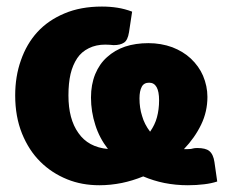

<svg xmlns="http://www.w3.org/2000/svg" viewBox="-20 -546 680 574"><path d="M621.1 -61.5 629.4 -3.4Q611.8 2.4 590.3 4.9Q566.9 7.8 541.5 7.8Q505.4 7.8 471.2 1Q439.5 -5.4 408.2 -18.6Q375.5 -5.4 344.2 1Q310.1 7.8 277.3 7.8Q224.6 7.8 181.2 -9.8Q134.3 -28.8 100.6 -62.5Q66.4 -96.2 45.9 -146.5Q25.4 -197.3 25.4 -260.7Q25.4 -317.9 42.5 -365.7Q59.6 -415 91.8 -450.2Q124 -485.4 172.9 -505.9Q221.2 -526.4 284.7 -526.4Q309.1 -526.4 331.1 -522.9Q353 -519.5 375 -511.2L365.7 -449.7Q361.8 -425.3 350.6 -418.5Q339.8 -411.1 319.8 -411.1Q316.9 -411.1 308.1 -412.1Q303.2 -412.6 294.4 -412.6Q267.1 -412.6 245.6 -401.9Q223.6 -391.1 210.9 -372.1Q197.3 -351.6 190.9 -324.7Q184.6 -297.4 184.6 -260.7Q184.6 -189.9 214.4 -148.4Q243.7 -106 302.7 -100.6Q277.3 -133.3 265.1 -171.9Q252 -212.4 252 -254.4Q252 -293 264.6 -324.2Q277.3 -355 299.8 -375Q322.8 -396 354 -406.7Q385.3 -417 423.8 -417Q461.4 -417 495.1 -404.8Q527.8 -392.1 550.3 -371.1Q574.7 -348.1 586.9 -319.8Q600.1 -288.6 600.1 -256.3Q600.1 -212.4 581.5 -173.8Q562.5 -134.3 529.8 -100.1H538.1Q551.3 -100.1 556.6 -102.1Q562.5 -103.5 569.3 -103.5Q594.7 -103.5 605.5 -94.7Q617.7 -85 621.1 -61.5ZM425.8 -298.8Q410.2 -298.8 403.8 -286.6Q397 -273.9 397 -252Q397 -223.1 404.8 -199.2Q411.6 -174.8 428.7 -152.3Q443.4 -173.3 449.2 -195.3Q455.6 -218.8 455.6 -246.1Q455.6 -298.8 425.8 -298.8Z"/></svg>

Font: Lato-ExtraBold
Style: Regular
Weight: 500
Designer: Lukasz Dziedzic with Adam Twardoch and Botio Nikoltchev
Foundry: tyPoland Lukasz Dziedzic
Version: ""